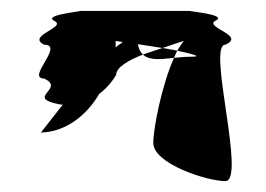

<svg xmlns="http://www.w3.org/2000/svg" viewBox="-20 -634 487 352"><path d="M55 -391C99 -392 138 -421 162 -462C174 -471 185 -483 193 -497C193 -510 214 -523 242 -534C238 -538 234 -544 233 -553C246 -551 264 -548 278 -546C293 -551 307 -556 317 -559C313 -554 309 -548 305 -541C333 -535 352 -530 331 -530C320 -530 309 -529 299 -528C277 -479 261 -399 261 -372C261 -334 359 -302 393 -302C432 -302 359 -552 393 -552C432 -569 353 -584 375 -596C401 -608 314 -614 331 -614H123C145 -614 57 -608 79 -596C105 -584 27 -569 61 -552C99 -552 27 -490 61 -490C99 -472 33 -457 79 -445C85 -444 90 -442 95 -442C72 -413 55 -391 55 -391ZM192 -547V-559C192 -559 196 -558 205 -557C202 -554 196 -551 192 -547ZM242 -534C253 -538 266 -542 278 -546C288 -544 297 -543 305 -541C303 -537 301 -533 299 -528C275 -525 253 -523 242 -534Z"/></svg>

Font: bitstorm
Style: exext
Weight: 400
Version: Version 0.2